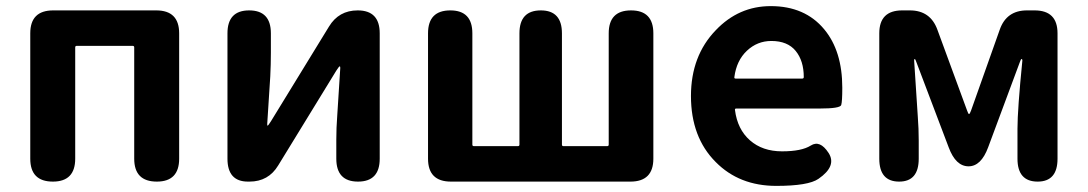

<svg xmlns="http://www.w3.org/2000/svg" viewBox="-20 -594 3558 628"><path d="M153 0Q79 0 79 -75V-485Q79 -560 154 -560H491Q566 -560 566 -485V-75Q566 0 493 0Q419 0 419 -75V-439Q419 -444 414 -444H231Q226 -444 226 -439V-75Q226 0 153 0Z M791 0Q724 0 724 -75V-485Q724 -560 795 -560Q866 -560 866 -485V-422Q866 -383 864 -344L854 -188Q854 -183 855.5 -183Q857 -183 866 -197L1056 -507Q1088 -560 1150 -560Q1222 -560 1222 -485V-75Q1222 0 1151 0Q1080 0 1080 -75V-137Q1080 -176 1083 -215L1093 -372Q1093 -377 1091 -377Q1089 -377 1080 -363L890 -53Q858 0 796 0Z M1455 0Q1380 0 1380 -75V-485Q1380 -560 1453 -560Q1525 -560 1525 -485V-121Q1525 -116 1530 -116H1674Q1679 -116 1679 -121V-485Q1679 -560 1749 -560Q1818 -560 1818 -485V-121Q1818 -116 1823 -116H1966Q1971 -116 1971 -121V-485Q1971 -560 2044 -560Q2117 -560 2117 -485V-75Q2117 0 2042 0Z M2519 14Q2398 14 2321 -64Q2240 -145 2240 -280Q2240 -411 2321 -495Q2396 -574 2501 -574Q2613 -574 2676 -498Q2735 -427 2735 -307Q2735 -262 2731.5 -250.5Q2728 -239 2660 -239H2388Q2383 -239 2384 -234Q2392 -171 2433 -135Q2474 -99 2538 -99Q2602 -99 2632 -118Q2662 -137 2690 -94Q2718 -51 2657 -9Q2624 14 2519 14ZM2382 -342Q2381 -337 2386 -337H2604Q2609 -337 2609 -342Q2609 -395 2582.5 -427.5Q2556 -460 2503 -460Q2457 -460 2423 -428Q2389 -396 2382 -342Z M2921 0Q2856 0 2856 -75V-485Q2856 -560 2931 -560H2956Q3023 -560 3046 -497L3143 -233Q3147 -221 3149.5 -221Q3152 -221 3156 -232L3250 -497Q3272 -560 3339 -560H3364Q3439 -560 3439 -485V-75Q3439 0 3374 0Q3308 0 3308 -75V-173Q3308 -236 3324 -396Q3324 -401 3321.5 -401Q3319 -401 3315 -389L3212 -112Q3189 -50 3148 -50Q3106 -50 3083 -112L2978 -389Q2974 -401 2972 -401Q2970 -401 2970 -396L2982 -212Q2985 -173 2985 -134V-75Q2985 0 2921 0Z"/></svg>

Font: Resource Han Rounded JP
Style: Bold
Weight: 700
Designer: Cyano Hao (round all glyphs); Ryoko NISHIZUKA 西塚涼子 (kana, bopomofo & ideographs); Paul D. Hunt (Latin, Greek & Cyrillic)
Foundry: Cyano Hao
Version: 0.990